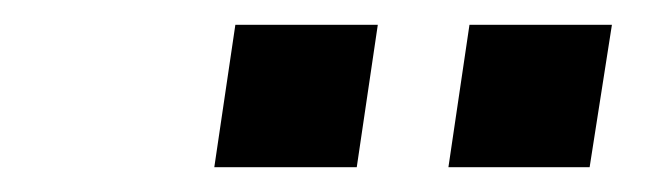

<svg xmlns="http://www.w3.org/2000/svg" viewBox="-20 -732 540 155"><path d="M342 -597 359 -712H474L456 -597ZM153 -597 170 -712H285L268 -597Z"/></svg>

Font: Mulish ExtraLight
Style: Italic
Weight: 200
Italic angle: -9°
Designer: Vernon Adams
Foundry: Vernon Adams
Version: Version 3.603